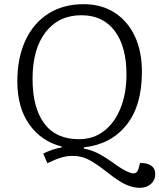

<svg xmlns="http://www.w3.org/2000/svg" viewBox="-20 -735 764 920"><path d="M63 -345Q63 -457 101.5 -540.5Q140 -624 211.5 -669.5Q283 -715 381 -715Q466 -715 529 -674.5Q592 -634 626 -561.5Q660 -489 660 -391Q660 -228 585.5 -135.5Q511 -43 382 -29V-23Q419 -16 451 0.5Q483 17 526 48Q568 78 592.5 88.5Q617 99 628.5 94Q640 89 644 72L651 46Q684 45 704 58.5Q724 72 724 100Q724 128 703 146.5Q682 165 650 165Q617 165 582 149Q547 133 496 92Q454 59 426 42Q398 25 376 18.5Q354 12 327 12Q300 12 272 20.5Q244 29 207 47L187 1Q209 -10 231.5 -17.5Q254 -25 276 -29V-33Q179 -57 121 -138Q63 -219 63 -345ZM136 -357Q136 -219 192 -143.5Q248 -68 358 -68Q427 -68 478 -107Q529 -146 557.5 -216.5Q586 -287 586 -379Q586 -512 529.5 -587Q473 -662 370 -662Q262 -662 199 -581.5Q136 -501 136 -357Z"/></svg>

Font: Literata 12pt Light
Style: Italic
Weight: 300
Italic angle: -2°
Designer: Latin by Veronika Burian and Jose Scaglione. Greek by Irene Vlachou. Cyrillic by Vera Evstafieva
Foundry: TypeTogether
Version: Version 3.002